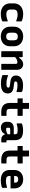

<svg xmlns="http://www.w3.org/2000/svg" viewBox="2024 -2764 752 4840"><g transform="rotate(90 2400.0 -344.0)"><path d="M332 -552Q404 -552 455 -537Q506 -522 517 -511Q520 -508 520 -503V-379H500Q460 -395 422.5 -403.5Q385 -412 343 -412Q283 -412 251.5 -388Q220 -364 220 -305V-233Q220 -183 246 -157Q260 -143 283.5 -135.5Q307 -128 343 -128Q385 -128 422.5 -136.5Q460 -145 500 -161H520V-37Q520 -32 517 -29Q506 -18 454.5 -3Q403 12 328 12Q246 12 187 -18.5Q128 -49 96.5 -102.5Q65 -156 65 -225V-315Q65 -384 96 -437.5Q127 -491 187 -521.5Q247 -552 332 -552Z M900 -552Q973 -552 1028.5 -522.5Q1084 -493 1115.5 -440.5Q1147 -388 1147 -319V-221Q1147 -152 1116 -99.5Q1085 -47 1029.5 -17.5Q974 12 900 12Q827 12 771 -17.5Q715 -47 684 -99.5Q653 -152 653 -221V-319Q653 -388 684 -440.5Q715 -493 771 -522.5Q827 -552 900 -552ZM900 -417Q854 -417 828.5 -390Q803 -363 803 -312V-228Q803 -175 830 -148Q855 -123 900 -123Q947 -123 972 -150Q997 -177 997 -228V-312Q997 -369 972 -394Q949 -417 900 -417Z M1420 0H1281Q1270 0 1270 -11V-540H1409Q1420 -540 1420 -529V-454H1440Q1468 -498 1508.5 -525Q1549 -552 1598 -552Q1663 -552 1701.5 -510Q1740 -468 1740 -394V0H1601Q1590 0 1590 -11V-363Q1590 -386 1580.5 -396.5Q1571 -407 1548 -407Q1520 -407 1484 -392Q1448 -377 1420 -348Z M2095 -131Q2151 -131 2170 -143.5Q2189 -156 2189 -177Q2189 -193 2178 -203Q2167 -213 2133 -217L2029 -231Q1956 -241 1919.5 -276Q1883 -311 1883 -368Q1883 -455 1950 -502Q2017 -549 2127 -549Q2204 -549 2246.5 -538Q2289 -527 2298 -518Q2301 -515 2301 -508V-386H2281Q2238 -399 2205 -404Q2172 -409 2128 -409Q2071 -409 2051.5 -396.5Q2032 -384 2032 -361Q2032 -345 2043 -336Q2054 -327 2083 -323L2178 -311Q2336 -292 2336 -166Q2336 -79 2274.5 -35Q2213 9 2094 9Q2035 9 1988 2Q1941 -5 1911.5 -14.5Q1882 -24 1875 -30Q1873 -32 1873 -37V-168H1893Q1942 -149 1987.5 -140Q2033 -131 2095 -131Z M2900 -132V-11Q2900 0 2889 0H2804Q2695 0 2635 -52Q2575 -104 2575 -220V-410H2471Q2460 -410 2460 -421V-540H2575V-700H2714Q2725 -700 2725 -689V-540H2889Q2900 -540 2900 -529V-410H2725V-221Q2725 -169 2744 -150Q2762 -132 2809 -132Z M3514 -337V-155Q3514 -142 3520 -136Q3526 -130 3539 -130H3570V-11Q3570 0 3559 0H3492Q3447 0 3414.5 -23.5Q3382 -47 3370 -87H3353Q3334 -41 3292.5 -15.5Q3251 10 3197 10Q3130 10 3090 -30Q3050 -70 3050 -134V-171Q3050 -235 3092.5 -275Q3135 -315 3207 -315H3364V-347Q3364 -385 3342 -399Q3320 -413 3267 -413Q3185 -413 3110 -390H3090V-508Q3090 -515 3093 -518Q3099 -524 3127 -531.5Q3155 -539 3193 -544.5Q3231 -550 3267 -550Q3397 -550 3455.5 -501Q3514 -452 3514 -337ZM3200 -155Q3200 -122 3236 -122Q3302 -122 3364 -160V-225H3236Q3219 -225 3209 -215Q3200 -206 3200 -192Z M4100 -132V-11Q4100 0 4089 0H4004Q3895 0 3835 -52Q3775 -104 3775 -220V-410H3671Q3660 -410 3660 -421V-540H3775V-700H3914Q3925 -700 3925 -689V-540H4089Q4100 -540 4100 -529V-410H3925V-221Q3925 -169 3944 -150Q3962 -132 4009 -132Z M4502 -552Q4573 -552 4624 -523Q4675 -494 4702.5 -444Q4730 -394 4730 -330V-244Q4730 -234 4720 -234H4415V-210Q4415 -166 4436 -145Q4451 -130 4475.5 -124Q4500 -118 4532 -118Q4585 -118 4623 -125.5Q4661 -133 4695 -143H4715V-29Q4715 -25 4711 -21Q4704 -14 4676 -6.5Q4648 1 4609 6.5Q4570 12 4531 12Q4396 12 4330.5 -48.5Q4265 -109 4265 -212V-330Q4265 -394 4293.5 -444Q4322 -494 4375 -523Q4428 -552 4502 -552ZM4502 -427Q4457 -427 4436 -406Q4415 -385 4415 -337V-324H4585V-337Q4585 -387 4564 -408Q4545 -427 4502 -427Z"/></g></svg>

Font: Recursive Mn Lnr St XBd
Style: Regular
Weight: 800
Monospace: yes
Version: Version 1.079;hotconv 1.0.112;makeotfexe 2.5.65598; ttfautoh